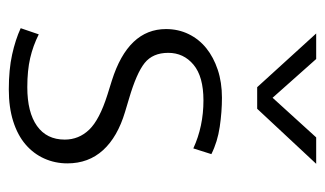

<svg xmlns="http://www.w3.org/2000/svg" viewBox="-171 -559 738 436"><g transform="rotate(90 198.0 -341.0)"><path d="M317 -411Q267 -434 208 -434Q154 -434 127 -411.5Q100 -389 100 -354Q100 -319 123 -300.5Q146 -282 204 -265L234 -256Q291 -239 321 -206Q351 -173 351 -125Q351 -97 340 -72.5Q329 -48 308 -30Q287 -12 255.5 -2Q224 8 183 8Q138 8 104 0.5Q70 -7 44 -19L58 -60Q84 -47 112 -40.5Q140 -34 178 -34Q235 -34 266 -56Q297 -78 297 -119Q297 -151 274.5 -174.5Q252 -198 195 -216L163 -226Q46 -263 46 -349Q46 -377 57.5 -400.5Q69 -424 89.5 -440.5Q110 -457 138.5 -466.5Q167 -476 202 -476Q234 -476 268 -471Q302 -466 330 -452ZM56 -690H114L202 -591L292 -690H352L227 -556H178Z"/></g></svg>

Font: Mukta Mahee ExtraLight
Style: Regular
Weight: 275
Designer: Shuchita Grover, Noopur Datye, Girish Dalvi, Yashodeep Gholap
Foundry: Ek Type
Version: Version 2.538;PS 1.000;hotconv 16.6.51;makeotf.lib2.5.65220;